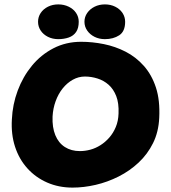

<svg xmlns="http://www.w3.org/2000/svg" viewBox="-20 -846 778 873"><path d="M310 7Q247 7 194.5 -16Q142 -39 104.5 -80.5Q67 -122 48.5 -178.5Q30 -235 34 -303Q37 -371 60.5 -434Q84 -497 125 -547Q166 -597 223 -626.5Q280 -656 349 -656Q400 -656 452 -645.5Q504 -635 551 -611Q598 -587 634 -546.5Q670 -506 689 -448Q708 -390 704 -310Q701 -246 676 -195.5Q651 -145 610.5 -107Q570 -69 519.5 -43.5Q469 -18 415 -5.5Q361 7 310 7ZM343 -159Q367 -159 391 -165.5Q415 -172 437 -186Q459 -200 477 -220.5Q495 -241 506.5 -268.5Q518 -296 519 -330Q521 -377 508.5 -409Q496 -441 474 -460.5Q452 -480 423.5 -489Q395 -498 366 -498Q337 -498 311 -483.5Q285 -469 265 -444Q245 -419 233 -386Q221 -353 219 -316Q217 -267 231.5 -231.5Q246 -196 275 -177.5Q304 -159 343 -159ZM457 -668Q431 -668 410 -678.5Q389 -689 376.5 -707Q364 -725 364 -747Q364 -769 376.5 -787Q389 -805 410 -815.5Q431 -826 457 -826Q483 -826 504 -815.5Q525 -805 537 -787Q549 -769 549 -747Q549 -703 522 -685.5Q495 -668 457 -668ZM245 -668Q219 -668 198 -678.5Q177 -689 165 -707Q153 -725 153 -747Q153 -769 165 -787Q177 -805 198 -815.5Q219 -826 245 -826Q271 -826 292.5 -815.5Q314 -805 326 -787Q338 -769 338 -747Q338 -718 326 -700.5Q314 -683 292.5 -675.5Q271 -668 245 -668Z"/></svg>

Font: Sour Gummy Black ExtraBold
Style: Regular
Weight: 800
Version: Version 1.000